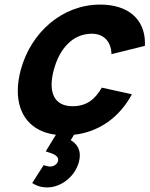

<svg xmlns="http://www.w3.org/2000/svg" viewBox="-20 -575 652 837"><path d="M296.1 -112C234.4 -112 205 -148.3 205 -206.3C205 -225.3 208.2 -246.8 214.4 -270C238.5 -360 294.7 -428 380.7 -428C430.7 -428 464.9 -395 465.9 -339L611.5 -375C611.8 -379 611.9 -383 611.9 -387C611.9 -490.9 539.1 -555 416.8 -555C251.8 -555 114.4 -434 70.4 -270C61.8 -237.9 57.5 -207.3 57.5 -178.9C57.5 -75.6 114 -1.2 223.7 12.5L179.3 85C208.4 94 233.7 102.2 233.7 121.3C233.7 123.4 233.4 125.6 232.8 128C229.8 139 216.6 151 198.6 151C190.6 151 182.1 149 170.2 145L120.3 223C137.4 234 158.2 242 186.2 242C244.2 242 306.3 197 324 131C326.7 120.8 328 111.3 328 102.4C328 73.6 314.1 51.3 288.4 36L302.7 12.5C409.9 0.5 500 -61.5 555 -164L423.8 -193C393.8 -141 357.1 -112 296.1 -112Z"/></svg>

Font: Manrope
Style: ExtraBoldItalic
Weight: 800
Italic angle: -15°
Designer: Mikhail Sharanda
Foundry: Mikhail Sharanda
Version: Version 4.502;hotconv 1.0.109;makeotfexe 2.5.65596